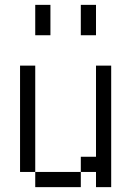

<svg xmlns="http://www.w3.org/2000/svg" viewBox="-20 -770 540 790"><path d="M187.5 -625H125V-750H187.5ZM62.5 -500H125V-62.5H62.5ZM125 -62.5H312.5V0H125ZM312.5 -125H375V-500H437.5V0H375V-62.5H312.5ZM312.5 -750H375V-625H312.5Z"/></svg>

Font: 寒蝉点阵体 16px
Style: Regular
Weight: 400
Designer: Designed by Warren2060
Foundry: ChillType
Version: Version 1.000